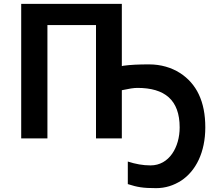

<svg xmlns="http://www.w3.org/2000/svg" viewBox="-20 -726 1135 996"><path d="M761 132C721 132 683 125 643 112V229C693 245 721 250 790 250C838 250 881 236 920 211C996 161 1045 64 1045 -65C1045 -132 1034 -189 1011 -237C969 -326 877 -392 753 -392C700 -392 656 -390 620 -385L612 -383V-706H90V-8H226V-596H478V-8H612V-258L617 -259C649 -266 674 -270 693 -270C834 -270 912 -208 912 -65C912 37 858 132 761 132Z"/></svg>

Font: Passageway
Style: Light
Weight: 700
Foundry: Ascender Corporation
Version: Version 1.11